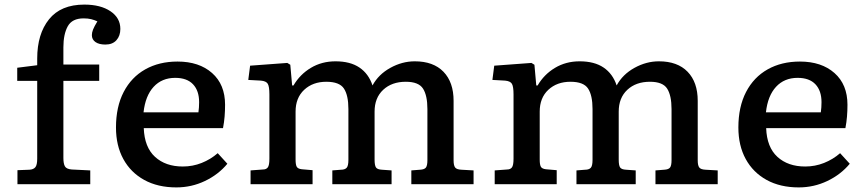

<svg xmlns="http://www.w3.org/2000/svg" viewBox="-20 -802 3767 836"><path d="M56 0V-61L108 -63Q126 -64 134 -74Q142 -84 142 -111V-450H55V-507L142 -518V-547Q142 -654 193.5 -718Q245 -782 347 -782Q418 -782 461 -753Q504 -724 504 -676Q504 -646 487 -627Q470 -608 439 -608Q411 -608 395.5 -619Q380 -630 380 -649Q380 -660 385 -673Q390 -686 404 -709Q391 -715 377 -718.5Q363 -722 344 -722Q294 -722 275 -687.5Q256 -653 256 -596V-521H412V-450H256V-114Q256 -90 262.5 -78Q269 -66 292 -64L373 -60V0Z M748 14Q667 14 608 -18.5Q549 -51 517 -109.5Q485 -168 485 -247Q485 -337 518.5 -401.5Q552 -466 612.5 -500Q673 -534 753 -534Q847 -534 903.5 -484Q960 -434 960 -346Q960 -320 958 -295Q956 -270 951 -244H606Q609 -161 655 -119Q701 -77 776 -77Q819 -77 858 -92.5Q897 -108 928 -135L970 -89Q931 -42 872.5 -14Q814 14 748 14ZM605 -313H844Q847 -334 847 -357Q847 -407 820.5 -435Q794 -463 743 -463Q685 -463 649 -424Q613 -385 605 -313Z M1071 0V-60L1125 -64Q1139 -64 1146 -73Q1153 -82 1153 -111V-391Q1153 -425 1146 -437Q1139 -449 1116 -451L1061 -454L1069 -516L1231 -528L1244 -520L1252 -430H1258Q1286 -478 1333.5 -506.5Q1381 -535 1441 -535Q1505 -535 1545 -508Q1585 -481 1602 -430Q1628 -478 1679.5 -506.5Q1731 -535 1786 -535Q1867 -535 1911 -489.5Q1955 -444 1955 -363V-104Q1955 -82 1961.5 -73Q1968 -64 1989 -63L2042 -60V0H1771V-60L1809 -63Q1828 -64 1834.5 -72.5Q1841 -81 1841 -105V-327Q1841 -386 1822 -416Q1803 -446 1747 -446Q1686 -446 1648.5 -411Q1611 -376 1611 -316V-107Q1611 -82 1617 -73Q1623 -64 1643 -63L1685 -60V0H1427V-60L1465 -63Q1481 -63 1489 -71Q1497 -79 1497 -106V-327Q1497 -387 1477.5 -416.5Q1458 -446 1401 -446Q1342 -446 1304.5 -411Q1267 -376 1267 -316V-107Q1267 -85 1272 -76Q1277 -67 1294 -65L1341 -61V0Z M2134 0V-60L2188 -64Q2202 -64 2209 -73Q2216 -82 2216 -111V-391Q2216 -425 2209 -437Q2202 -449 2179 -451L2124 -454L2132 -516L2294 -528L2307 -520L2315 -430H2321Q2349 -478 2396.5 -506.5Q2444 -535 2504 -535Q2568 -535 2608 -508Q2648 -481 2665 -430Q2691 -478 2742.5 -506.5Q2794 -535 2849 -535Q2930 -535 2974 -489.5Q3018 -444 3018 -363V-104Q3018 -82 3024.5 -73Q3031 -64 3052 -63L3105 -60V0H2834V-60L2872 -63Q2891 -64 2897.5 -72.5Q2904 -81 2904 -105V-327Q2904 -386 2885 -416Q2866 -446 2810 -446Q2749 -446 2711.5 -411Q2674 -376 2674 -316V-107Q2674 -82 2680 -73Q2686 -64 2706 -63L2748 -60V0H2490V-60L2528 -63Q2544 -63 2552 -71Q2560 -79 2560 -106V-327Q2560 -387 2540.5 -416.5Q2521 -446 2464 -446Q2405 -446 2367.5 -411Q2330 -376 2330 -316V-107Q2330 -85 2335 -76Q2340 -67 2357 -65L2404 -61V0Z M3458 14Q3377 14 3318 -18.5Q3259 -51 3227 -109.5Q3195 -168 3195 -247Q3195 -337 3228.5 -401.5Q3262 -466 3322.5 -500Q3383 -534 3463 -534Q3557 -534 3613.5 -484Q3670 -434 3670 -346Q3670 -320 3668 -295Q3666 -270 3661 -244H3316Q3319 -161 3365 -119Q3411 -77 3486 -77Q3529 -77 3568 -92.5Q3607 -108 3638 -135L3680 -89Q3641 -42 3582.5 -14Q3524 14 3458 14ZM3315 -313H3554Q3557 -334 3557 -357Q3557 -407 3530.5 -435Q3504 -463 3453 -463Q3395 -463 3359 -424Q3323 -385 3315 -313Z"/></svg>

Font: Literata 7pt Medium
Style: Regular
Weight: 500
Designer: Latin by Veronika Burian and Jose Scaglione. Greek by Irene Vlachou. Cyrillic by Vera Evstafieva.
Foundry: TypeTogether
Version: Version 3.002